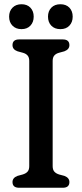

<svg xmlns="http://www.w3.org/2000/svg" viewBox="-20 -886 386 906"><path d="M228.5 -102Q228.5 -85 236.5 -76Q244.5 -67 259.5 -62.5L284 -56Q307.5 -47 307.5 -27Q307.5 0 276 0H70.5Q39 0 39 -27Q39 -47 62.5 -56L86.5 -62.5Q102 -67 110 -76Q118 -85 118 -102V-598.5Q118 -615 110.2 -624Q102.5 -633 88 -637L62.5 -644Q39 -652.5 39 -673Q39 -700 70.5 -700H276Q307.5 -700 307.5 -673Q307.5 -653 284 -644L258.5 -637Q244 -633 236.2 -624Q228.5 -615 228.5 -598.5ZM81.5 -748.5Q55 -748.5 39 -764.8Q23 -781 23 -807.5Q23 -833.5 39 -849.8Q55 -866 81.5 -866Q108 -866 123.5 -849.8Q139 -833.5 139 -807.5Q139 -781.5 123.5 -765Q108 -748.5 81.5 -748.5ZM265 -748.5Q238 -748.5 222.2 -764.8Q206.5 -781 206.5 -807.5Q206.5 -833.5 222.2 -849.8Q238 -866 265 -866Q292 -866 307.5 -849.8Q323 -833.5 323 -807.5Q323 -781.5 307.5 -765Q292 -748.5 265 -748.5Z"/></svg>

Font: Fraunces 72pt SuperSoft
Style: Regular
Weight: 400
Version: Version 1.000;[b76b70a41]